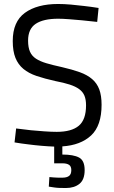

<svg xmlns="http://www.w3.org/2000/svg" viewBox="-20 -727 574 964"><path d="M405 127Q405 175 379 196Q353 217 311 217Q294 217 278.5 216.5Q263 216 251 214Q237 212 225 210L228 162Q240 163 251 164Q261 165 272 165Q283 165 294 165Q315 165 326.5 156.5Q338 148 338 127Q338 108 326.5 100.5Q315 93 294 93H252V9Q223 8 188 5Q153 2 123 -2Q88 -6 53 -12L61 -82Q99 -77 136 -73Q168 -70 203 -67.5Q238 -65 265 -65Q339 -65 375.5 -95.5Q412 -126 412 -198Q412 -227 404 -246.5Q396 -266 377.5 -279.5Q359 -293 329.5 -302.5Q300 -312 258 -320Q204 -332 164 -345.5Q124 -359 97.5 -381Q71 -403 57.5 -436.5Q44 -470 44 -521Q44 -618 105 -662.5Q166 -707 272 -707Q301 -707 336 -704Q371 -701 402 -697Q438 -693 475 -687L468 -617Q429 -621 392 -625Q360 -628 327 -630.5Q294 -633 272 -633Q198 -633 159.5 -607.5Q121 -582 121 -523Q121 -489 130.5 -467.5Q140 -446 160.5 -432.5Q181 -419 213 -409.5Q245 -400 291 -390Q343 -378 380.5 -364.5Q418 -351 442.5 -330Q467 -309 478.5 -278Q490 -247 490 -201Q490 -96 437.5 -47Q385 2 293 8V49Q349 49 377 64Q405 79 405 127Z"/></svg>

Font: TitilliumText22L 400 wt
Style: 400 wt
Weight: 400
Designer: Campivisivi
Foundry: Campivisivi
Version: 1.000